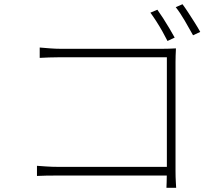

<svg xmlns="http://www.w3.org/2000/svg" viewBox="-20 -863 1040 909"><path d="M725 -817Q736 -802 751.5 -778Q767 -754 781.5 -729.5Q796 -705 807 -685L773 -669Q763 -689 749 -714Q735 -739 719.5 -763Q704 -787 692 -803ZM844 -843Q856 -827 871 -804Q886 -781 901.5 -756.5Q917 -732 928 -712L894 -696Q877 -727 854.5 -765.5Q832 -804 812 -829ZM168 -638Q191 -636 217.5 -634Q244 -632 266 -632H749Q765 -632 780.5 -632.5Q796 -633 813 -634Q812 -617 811.5 -599.5Q811 -582 811 -569V-53Q811 -25 812.5 -0.5Q814 24 814 26H768Q768 24 769 0Q770 -24 770 -50V-592H267Q242 -592 212.5 -591Q183 -590 168 -589ZM155 -78Q169 -77 197.5 -75Q226 -73 255 -73H788V-32H256Q225 -32 198.5 -31.5Q172 -31 155 -30Z"/></svg>

Font: Noto Sans SC ExtraLight
Style: Regular
Weight: 250
Designer: Ryoko NISHIZUKA 西塚涼子 (kana, bopomofo & ideographs); Paul D. Hunt (Latin, Greek & Cyrillic); Sandoll Communications 산돌커뮤니
Foundry: Adobe
Version: Version 2.004-H2;hotconv 1.0.118;makeotfexe 2.5.65603